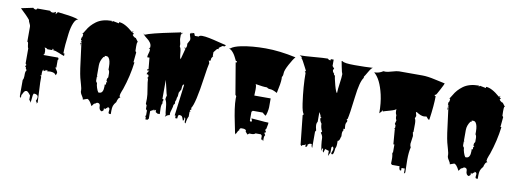

<svg xmlns="http://www.w3.org/2000/svg" viewBox="-68 -1155 4537 1698"><g transform="rotate(10 2200.5 -306.5)"><path d="M295.4 -175.8 295.9 -154.8H286.1L295.9 -143.6V-90.3L304.7 86.9L295.9 98.1V86.9L286.1 75.7Q295.9 56.2 295.9 42Q295.9 14.6 257.3 14.6Q248.5 28.3 247.8 58.6Q247.1 88.9 237.8 100.1V87.9L227.5 75.7V37.6Q202.1 3.4 190.4 3.4Q178.7 3.4 172.4 11.2Q166 19 160.2 31.2Q154.3 43.5 149.4 48.3V75.7L139.6 60.5V-86.9Q148.4 -99.1 148.4 -122.1V-141.6Q148.4 -165.5 159.2 -178.2L149.4 -189V-199.7L139.6 -210.4L148.9 -222.7L139.6 -234.9V-370.1Q134.3 -377 132.8 -391.6Q131.3 -406.2 129.6 -416.5Q127.9 -426.8 121.1 -426.8V-562.5Q121.1 -573.7 111.6 -591.3Q102.1 -608.9 102.1 -618.7Q77.1 -650.9 14.2 -709L121.1 -731.4Q130.9 -719.7 148.9 -719.7L157.7 -731.4H272Q281.7 -719.7 295.9 -719.7Q310.1 -719.7 325.2 -731.4V-709L342.3 -731.4Q361.8 -728 400.4 -724.1Q485.4 -715.3 531.2 -697.8Q508.8 -697.8 491.9 -658Q475.1 -618.2 467.8 -560.5Q453.1 -450.7 453.1 -381.3H462.9V-358.9Q448.7 -362.3 414.8 -377.2Q380.9 -392.1 360.4 -392.1V-403.8H351.6V-392.1H307.6Q299.3 -401.9 280.8 -403.8Q290.5 -389.2 290.5 -370.4Q290.5 -351.6 289.6 -347.7L280.8 -335.9H413.6L420.4 -323.7L413.6 -313.5V-245.6H403.8Q405.3 -243.2 412.6 -232.9Q428.2 -210.9 428.2 -204.6Q428.2 -189.9 418.9 -178.2Q408.7 -202.1 364.7 -202.1Q356.9 -202.1 339.8 -199.7V-210.4H331.1V-199.7L322.3 -210.4V-199.7H304.7V-210.4Q295.4 -198.7 295.4 -175.8ZM149.4 60.5Q149.4 52.2 156.2 44.4Q150.4 59.1 149.4 65.4ZM157.2 42.5 159.2 37.6V42Q158.2 42 157.2 42.5Z M778.8 35.6Q750.5 -21 730.5 -21Q729.5 -21 693.4 -7.8Q692.4 -22.5 678 -42.7Q663.6 -63 663.6 -83H664.6Q664.6 -100.6 654.8 -133.8Q645 -167 638.2 -193.8Q631.3 -220.7 622.8 -278.3Q614.3 -335.9 606.2 -405.5Q598.1 -475.1 592.3 -512.7L588.9 -510.7L585.4 -511.7L595.2 -523.4H585.4V-535.6H586.9L585.4 -546.9L589.8 -545.9Q596.2 -559.6 596.2 -572.3L595.2 -580.1H585.9Q592.8 -582.5 609.4 -611.8Q626 -641.1 644.5 -661.4Q663.1 -681.6 686 -698.7Q739.3 -738.3 826.2 -738.3V-727.5L835.4 -738.3L890.6 -727.5V-738.3Q940.9 -738.3 1017.6 -671.4L1027.3 -682.1L1028.3 -673.3L1019.5 -671.4L1037.6 -659.2L1028.3 -648.9Q1031.2 -642.6 1041.5 -634.3Q1051.8 -626 1058.1 -626H1060.1L1085.9 -591.8H1079.1Q1076.2 -579.1 1076.2 -551.3Q1076.2 -523.4 1077.1 -511.7L1085.9 -501L1077.1 -411.1H1085.9Q1070.3 -285.2 1028.3 -162.1Q1026.4 -156.7 1020 -141.6Q1007.8 -111.8 1007.8 -93.8L1017.6 -83Q1006.8 -83 999 -67.6Q991.2 -52.2 988.8 -37.6Q970.2 -16.1 964.6 1Q959 18.1 959 44.4V75.7H949.2Q937.5 75.7 937.5 62.5L939.9 37.1Q939.9 21 920.4 18.6V29.3L914.1 28.3L900.4 42L890.6 32.2V53.2L877 65.4Q862.3 62.5 856.2 51Q850.1 39.6 850.6 27.8Q852.1 -2.9 826.2 -2.9Q819.8 -2.9 812.3 3.9Q804.7 10.7 803 10.7Q801.3 10.7 799.3 7.8ZM826.2 -93.8Q861.8 -93.8 861.8 -157.2Q861.8 -168 860.8 -173.3H871.1V-196.3H880.9L871.1 -207V-219.2Q871.1 -230 880.9 -240.7V-275.4Q880.9 -297.9 871.1 -308.6V-333.5Q871.1 -389.6 853 -413.1Q845.2 -422.9 834.5 -422.9H817.4V-411.1H808.1Q780.3 -372.1 780.3 -331.5V-240.7Q780.3 -234.4 786.1 -229.5H780.3V-196.3Q780.3 -183.6 791.5 -173.3Q791.5 -156.2 799.6 -131.3Q807.6 -106.4 817.4 -93.8ZM595.2 -489.7H585.4V-501ZM595.2 -479H585.4L586.9 -484.4Z M1219.2 -372.1 1209.5 -475.6H1189.5V-484.9Q1189.5 -492.7 1195.3 -511.5Q1201.2 -530.3 1201.2 -539.8Q1201.2 -549.3 1200.2 -553.2H1189.5L1200.2 -565.4V-576.2Q1200.2 -592.8 1188 -609.4Q1175.8 -626 1161.1 -636.7Q1122.1 -666.5 1121.1 -678.2L1131.8 -667.5Q1179.2 -689.9 1379.9 -730.5Q1444.3 -743.2 1447.3 -745.6V-734.9L1465.3 -745.6L1447.3 -723.6V-689Q1447.3 -680.2 1452.1 -662.1Q1457 -644 1457 -635Q1457 -626 1456.1 -621.6Q1466.3 -606.9 1469.2 -583.3Q1472.2 -559.6 1473.9 -538.8Q1475.6 -518.1 1482.9 -509.3L1509.8 -610.4H1501V-621.6L1509.8 -612.8Q1518.6 -624 1518.6 -638.2Q1518.6 -652.3 1517.6 -655.3L1535.6 -689Q1536.6 -692.4 1536.6 -699.7Q1536.6 -707 1531.2 -721.7Q1525.9 -736.3 1525.9 -741.2L1526.4 -745.6L1535.6 -757.3L1544.4 -745.6V-757.3H1562L1571.3 -734.9H1606Q1610.8 -746.1 1636 -746.1Q1661.1 -746.1 1699.2 -738.5Q1737.3 -731 1785.9 -718.3Q1834.5 -705.6 1856.4 -701.2L1846.7 -689H1827.6L1797.9 -667.5V-655.3H1785.2L1758.3 -621.6V-587.9H1762.7L1748.5 -565.4Q1748.5 -556.2 1745.6 -545.9L1741.2 -538.1L1738.8 -537.6Q1736.8 -543.5 1734.4 -543.5Q1731.9 -543.5 1730 -543L1738.8 -519.5Q1730 -485.8 1716.3 -387.7Q1682.1 -143.6 1649.9 -101.1L1654.8 -90.3L1641.6 -79.1L1649.9 -67.4H1641.6V-22.5Q1629.9 -5.9 1624 42.5L1615.2 34.2V0L1606 -11.2V11.7L1598.1 23.4Q1595.2 17.1 1591.8 7.3Q1588.4 -2.4 1586.7 -6.3Q1585 -10.3 1581.1 -14.6Q1574.2 -22.5 1553.2 -22.5Q1544.4 -9.8 1544.4 11.7H1526.4V-11.2H1517.6L1553.2 -293H1544.4Q1535.6 -280.8 1535.6 -248L1517.6 -214.8V-209Q1517.6 -180.2 1509.8 -168.9Q1509.8 -147.9 1501 -135.7V-112.8L1491.2 -101.1Q1491.2 -85.9 1482.4 -58.1Q1473.6 -30.3 1473.6 -22Q1473.6 -13.7 1474.6 -6.8Q1451.7 -2.9 1439 11.7H1433.1L1439 0Q1433.6 -15.1 1429.7 -66.2Q1425.8 -117.2 1412.6 -135.7L1412.1 -140.6Q1412.1 -150.9 1418.9 -172.4Q1415.5 -177.7 1402.8 -236.1Q1390.1 -294.4 1385.7 -307.6V-135.7H1395V-112.8H1385.7L1395 -101.1Q1383.8 -87.9 1383.8 -55.2Q1383.8 -22.5 1385.7 0H1365.7L1347.2 -11.2V-32.7L1336.9 -22.5L1327.1 -32.7V-30.8Q1327.1 -27.8 1325.2 -24.7Q1323.2 -21.5 1322 -21.5Q1320.8 -21.5 1318.8 -23.4L1297.4 -11.2V56.6L1287.6 68.4H1268.6V45.9H1267.1Q1263.2 45.9 1263.2 40Q1263.2 34.2 1267.1 34.2H1268.6V-11.2L1257.8 -22.5V-56.6L1249 -67.4L1250 -114.7Q1250.5 -145 1239.7 -204.3Q1229 -263.7 1229 -293H1219.2L1229 -305.2V-310.1Q1229 -321.3 1225.1 -324.5Q1221.2 -327.6 1209.5 -327.6Q1216.3 -352.5 1229 -361.3H1209.5Q1207.5 -363.3 1207.5 -365.2Q1207.5 -368.2 1210.2 -371.1Q1212.9 -374 1215.1 -374Q1217.3 -374 1219.2 -372.1Z M2216.8 32.2 2195.3 31.7 2180.7 43.5 2161.1 21V8.8Q2151.4 -1.5 2132.3 -1.5H2112.8L2102.5 8.8V21Q2093.8 21 2087.9 38.1Q2082 55.2 2073.7 55.2V65.4Q2068.8 39.1 2054.2 -31.2Q2023.4 -174.8 2023.4 -250.5Q2023.4 -265.6 2024.4 -272.9L2015.1 -284.2L1967.3 -567.4H1977.1V-579.1H1967.3Q1965.8 -581.5 1961.2 -591.1Q1956.5 -600.6 1955.1 -603.5Q1953.6 -606.4 1949.2 -615Q1944.8 -623.5 1942.6 -627Q1940.4 -630.4 1935.8 -637.5Q1931.2 -644.5 1928 -647.9Q1924.8 -651.4 1919.9 -657Q1915 -662.6 1910.6 -666Q1896 -676.3 1888.2 -680.2H1898.9Q1925.3 -702.6 1990.7 -715.8Q2085.4 -734.9 2208.7 -734.9Q2332 -734.9 2480.5 -702.6Q2460.9 -681.2 2431.4 -626.2Q2401.9 -571.3 2401.9 -546.4Q2401.9 -521.5 2392.1 -510.7L2393.1 -494.6Q2393.1 -455.6 2372.6 -363.8Q2332 -386.2 2310.5 -386.2Q2289.1 -386.2 2279.3 -397Q2253.4 -397 2235.1 -399.7Q2216.8 -402.3 2200 -404.8Q2183.1 -407.2 2173.8 -408.7Q2182.6 -403.8 2182.6 -359.4L2180.7 -306.6H2327.6V-227.5Q2327.6 -212.9 2321.3 -181.9Q2314.9 -150.9 2307.6 -148.4L2279.3 -171.4H2190.9L2180.7 -160.6V-80.1L2190.9 -72.3L2199.7 -80.1L2190.9 -103.5Q2213.9 -103 2265.4 -97.7Q2316.9 -92.3 2345.2 -92.3V-80.1L2336.4 -35.6L2327.6 -23.4L2336.4 -12.7V-1.5H2327.6V8.8L2336.4 21Q2327.6 33.2 2327.6 46.9V77.1L2318.8 65.4H2307.6V32.2L2297.9 21H2249.5Q2239.7 32.2 2216.8 32.2Z M2809.1 -164.6Q2791 -188 2791 -209.5L2799.8 -220.7H2791Q2791 -231.4 2782.7 -245.4Q2774.4 -259.3 2772.9 -262.7V-176.3Q2764.2 -163.6 2764.2 -146.2Q2764.2 -128.9 2772.9 -97.2L2765.1 -85V61Q2755.4 49.8 2755.4 27.3H2738.3Q2736.8 27.3 2728.8 32.7Q2720.7 38.1 2720.2 38.6V50.3L2711.9 61H2703.6V38.6Q2693.4 50.3 2676.8 50.3L2668 61L2659.2 50.3L2631.8 -209.5L2641.1 -220.7Q2625.5 -228.5 2613.3 -312Q2592.3 -460.4 2592.3 -584.5L2583.5 -590.3L2592.3 -601.1Q2589.4 -606 2576.7 -631.8Q2544.9 -696.3 2534.7 -703.6V-714.8L2514.6 -726.6Q2558.1 -726.6 2642.1 -733.9Q2726.1 -741.2 2765.1 -741.2Q2773.4 -730 2791 -730V-741.2H2816.9V-684.6L2835.4 -662.1L2826.7 -651.4Q2826.7 -635.3 2837.4 -624.5Q2843.8 -618.2 2843 -616.7Q2842.3 -615.2 2842.3 -612.5Q2842.3 -609.9 2844.7 -607.2Q2847.2 -604.5 2849.6 -604.5L2852.5 -606Q2852.5 -586.4 2870.1 -521Q2887.7 -455.6 2897.5 -455.6V-456.1Q2897.5 -486.3 2905.8 -542.5Q2914.1 -598.6 2914.1 -628.9Q2908.7 -637.2 2898.4 -688.7Q2888.2 -740.2 2888.2 -741.2H2897.5Q2910.6 -725.6 3008.3 -725.6Q3106 -725.6 3171.9 -730Q3159.2 -727.5 3135.5 -686.5Q3111.8 -645.5 3106.4 -639.6V-627.9Q3076.2 -590.3 3059.6 -448.2Q3040.5 -286.1 3028.8 -244.1H3020L3028.8 -232.9V-220.7Q3018.1 -206.5 3018.1 -189Q3018.1 -171.4 3020 -153.8H3005.4L3011.7 -142.6Q3001 -128.9 3001 -109.1Q3001 -89.4 3002 -85Q2998.5 -80.1 2996.1 -67.9Q2989.7 -40 2976.1 -40V-16.1Q2976.1 15.6 2967.3 27.3Q2962.4 85.4 2950.2 85.4L2940.4 84.5V71.8Q2940.4 70.3 2945.6 58.6Q2950.7 46.9 2950.7 38.1Q2950.7 29.3 2950.2 27.3L2940.4 16.1L2931.6 27.3V71.8L2914.6 106.9V61L2879.4 50.3L2870.1 84.5L2861.8 71.8V50.3H2852.5V71.8Q2845.7 62.5 2841.1 23.2Q2836.4 -16.1 2836.4 -38.6Q2836.4 -61 2816.9 -85L2826.7 -97.2Q2809.1 -126 2809.1 -164.6Z M3611.3 17.6 3613.8 131.8 3603.5 143.6V98.1H3574.2V121.1H3564Q3554.2 111.3 3554.2 85.9H3485.8L3476.1 75.2L3477.1 33.2Q3477.1 -1 3466.8 -26.9L3476.1 -15.1V-95.2H3466.8L3456.5 -220.7V-230.5L3449.7 -238.3L3456.5 -240.7V-264.2L3448.2 -275.4L3456.5 -308.6Q3447.8 -321.3 3447.8 -336.9Q3447.8 -352.5 3448.2 -354.5Q3439 -366.2 3439 -391.1V-407.7Q3434.1 -397 3382.8 -382.8Q3331.5 -368.7 3324.7 -365.2L3315.9 -377.4V-365.2L3296.4 -343.8Q3296.4 -436.5 3279.8 -509.3Q3249 -643.6 3189 -692.9Q3232.9 -692.9 3267.6 -716.8Q3272.9 -715.8 3288.8 -715.8Q3304.7 -715.8 3345 -727.8Q3385.3 -739.7 3404.3 -739.7H3613.8Q3661.6 -739.7 3729.7 -724.1Q3797.9 -708.5 3820.3 -704.6Q3820.3 -698.7 3792.7 -646.7Q3765.1 -594.7 3761.2 -591.8H3752.4V-580.1H3761.2Q3761.2 -498.5 3742.2 -365.2H3732.4L3712.9 -388.2Q3699.7 -385.3 3689.5 -385.3Q3661.6 -385.3 3622.6 -411.1H3613.8L3622.6 -377.4L3613.8 -354.5Q3623.5 -342.8 3623.5 -307.1Q3623.5 -271.5 3623 -252.4Q3622.6 -233.4 3622.6 -230.5Q3622.1 -230.5 3620.1 -232.9Q3618.2 -232.9 3618.2 -229.5L3624.5 -198.2L3614.7 -125.5Q3614.7 -107.4 3622.6 -95.2Q3611.3 -49.8 3611.3 17.6Z M4074.2 35.6Q4045.9 -21 4025.9 -21Q4024.9 -21 3988.8 -7.8Q3987.8 -22.5 3973.4 -42.7Q3959 -63 3959 -83H3960Q3960 -100.6 3950.2 -133.8Q3940.4 -167 3933.6 -193.8Q3926.8 -220.7 3918.2 -278.3Q3909.7 -335.9 3901.6 -405.5Q3893.6 -475.1 3887.7 -512.7L3884.3 -510.7L3880.9 -511.7L3890.6 -523.4H3880.9V-535.6H3882.3L3880.9 -546.9L3885.3 -545.9Q3891.6 -559.6 3891.6 -572.3L3890.6 -580.1H3881.3Q3888.2 -582.5 3904.8 -611.8Q3921.4 -641.1 3939.9 -661.4Q3958.5 -681.6 3981.4 -698.7Q4034.7 -738.3 4121.6 -738.3V-727.5L4130.9 -738.3L4186 -727.5V-738.3Q4236.3 -738.3 4313 -671.4L4322.8 -682.1L4323.7 -673.3L4314.9 -671.4L4333 -659.2L4323.7 -648.9Q4326.7 -642.6 4336.9 -634.3Q4347.2 -626 4353.5 -626H4355.5L4381.3 -591.8H4374.5Q4371.6 -579.1 4371.6 -551.3Q4371.6 -523.4 4372.6 -511.7L4381.3 -501L4372.6 -411.1H4381.3Q4365.7 -285.2 4323.7 -162.1Q4321.8 -156.7 4315.4 -141.6Q4303.2 -111.8 4303.2 -93.8L4313 -83Q4302.2 -83 4294.4 -67.6Q4286.6 -52.2 4284.2 -37.6Q4265.6 -16.1 4260 1Q4254.4 18.1 4254.4 44.4V75.7H4244.6Q4232.9 75.7 4232.9 62.5L4235.4 37.1Q4235.4 21 4215.8 18.6V29.3L4209.5 28.3L4195.8 42L4186 32.2V53.2L4172.4 65.4Q4157.7 62.5 4151.6 51Q4145.5 39.6 4146 27.8Q4147.5 -2.9 4121.6 -2.9Q4115.2 -2.9 4107.7 3.9Q4100.1 10.7 4098.4 10.7Q4096.7 10.7 4094.7 7.8ZM4121.6 -93.8Q4157.2 -93.8 4157.2 -157.2Q4157.2 -168 4156.2 -173.3H4166.5V-196.3H4176.3L4166.5 -207V-219.2Q4166.5 -230 4176.3 -240.7V-275.4Q4176.3 -297.9 4166.5 -308.6V-333.5Q4166.5 -389.6 4148.4 -413.1Q4140.6 -422.9 4129.9 -422.9H4112.8V-411.1H4103.5Q4075.7 -372.1 4075.7 -331.5V-240.7Q4075.7 -234.4 4081.5 -229.5H4075.7V-196.3Q4075.7 -183.6 4086.9 -173.3Q4086.9 -156.2 4095 -131.3Q4103 -106.4 4112.8 -93.8ZM3890.6 -489.7H3880.9V-501ZM3890.6 -479H3880.9L3882.3 -484.4Z"/></g></svg>

Font: Butcherman
Style: Regular
Weight: 400
Version: Version 001.004